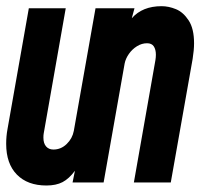

<svg xmlns="http://www.w3.org/2000/svg" viewBox="-30 -576 650 606"><path d="M-10.5 -122Q-10.5 -146 -6.5 -167.5L61 -550H177.5L108 -155Q107 -150 107 -141.5Q107 -123.5 115.5 -113.8Q124 -104 138.5 -104Q162.5 -104 180.5 -121.5Q198.5 -139 203 -163L271.5 -550H394.5L386 -518.5Q419.5 -556.5 480 -556.5Q502.5 -556.5 525.5 -547Q548.5 -537.5 565.5 -511.5Q582.5 -485.5 582.5 -439.5Q582.5 -418 578 -390L509 0H392.5L460.5 -386Q462 -395 462 -403Q462 -419.5 455.5 -429.5Q449 -439.5 434 -439.5Q417.5 -439.5 402.2 -430Q387 -420.5 376.8 -405.8Q366.5 -391 363.5 -376L297 0H199L206.5 -37Q188 -12 167.5 -1.2Q147 9.5 116.5 9.5Q57 9.5 23.2 -25Q-10.5 -59.5 -10.5 -122Z"/></svg>

Font: JuliaMono ExtraBold
Style: Italic
Weight: 800
Italic angle: -9°
Monospace: yes
Designer: cormullion
Foundry: corm
Version: Version 0.057; ttfautohint (v1.8.4)